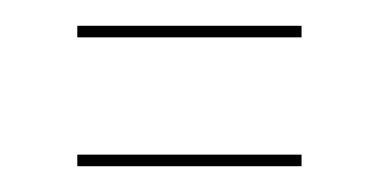

<svg xmlns="http://www.w3.org/2000/svg" viewBox="-20 -446 294 149"><path d="M40 -426H214V-417H40ZM40 -326H214V-317H40Z"/></svg>

Font: Bebas Neue Thin
Style: Regular
Weight: 200
Designer: Ryoichi Tsunekawa
Foundry: Ryoichi Tsunekawa
Version: Version 1.003;PS 001.003;hotconv 1.0.70;makeotf.lib2.5.58329